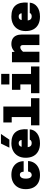

<svg xmlns="http://www.w3.org/2000/svg" viewBox="1530 -2358 841 3940"><g transform="rotate(-90 1950.0 -388.5)"><path d="M326 12Q234 12 169.5 -23Q105 -58 71.5 -123.5Q38 -189 38 -281Q38 -372 74.5 -437.5Q111 -503 177 -539Q243 -575 333 -575Q419 -575 481 -543.5Q543 -512 577 -455.5Q611 -399 612 -323H397Q393 -366 377.5 -383.5Q362 -401 333 -401Q310 -401 292 -388Q274 -375 264 -348.5Q254 -322 254 -281Q254 -214 275.5 -186Q297 -158 326 -158Q346 -158 361.5 -166.5Q377 -175 387 -191.5Q397 -208 400 -233H615Q611 -159 575 -104Q539 -49 476 -18.5Q413 12 326 12Z M978 12Q885 12 818.5 -23Q752 -58 717 -123.5Q682 -189 682 -281Q682 -371 718.5 -437Q755 -503 822.5 -539Q890 -575 981 -575Q1139 -575 1209.5 -488Q1280 -401 1266 -240H848L850 -364L1047 -365Q1046 -390 1028.5 -407.5Q1011 -425 985 -425Q933 -425 915.5 -388Q898 -351 898 -271Q898 -234 906.5 -209Q915 -184 934 -171Q953 -158 986 -158Q1008 -158 1028.5 -169Q1049 -180 1052 -198H1265Q1257 -103 1180.5 -45.5Q1104 12 978 12ZM889 -616 974 -789H1171L1053 -616Z M1517 0V-740H1733V0ZM1347 0V-172H1905V0ZM1407 -568V-740H1625V-568Z M2187 0V-563H2403V0ZM2007 0V-172H2555V0ZM2077 -391V-563H2295V-391ZM2186 -616V-784H2404V-616Z M2995 0V-334Q2995 -360 2984.5 -376Q2974 -392 2949 -392Q2921 -392 2895.5 -372Q2870 -352 2834 -309L2820 -464Q2864 -523 2912 -549Q2960 -575 3016 -575Q3081 -575 3124.5 -549.5Q3168 -524 3189.5 -476Q3211 -428 3211 -362V0ZM2642 0V-563H2853L2858 -491V0Z M3578 12Q3485 12 3418.5 -23Q3352 -58 3317 -123.5Q3282 -189 3282 -281Q3282 -371 3318.5 -437Q3355 -503 3422.5 -539Q3490 -575 3581 -575Q3739 -575 3809.5 -488Q3880 -401 3866 -240H3448L3450 -364L3647 -365Q3646 -390 3628.5 -407.5Q3611 -425 3585 -425Q3533 -425 3515.5 -388Q3498 -351 3498 -271Q3498 -234 3506.5 -209Q3515 -184 3534 -171Q3553 -158 3586 -158Q3608 -158 3628.5 -169Q3649 -180 3652 -198H3865Q3857 -103 3780.5 -45.5Q3704 12 3578 12Z"/></g></svg>

Font: Azeret Mono Thin Black
Style: Regular
Weight: 900
Version: Version 1.002